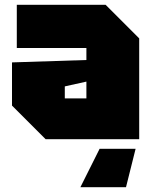

<svg xmlns="http://www.w3.org/2000/svg" viewBox="-20 -580 640 800"><path d="M30 -140V-320L340 -330V-380H50V-560H420L560 -420V0H170ZM250 -220V-170H340V-240ZM545 40 505 200H315L395 40Z"/></svg>

Font: Tektur Black
Style: Regular
Weight: 900
Designer: Adam Jagosz
Foundry: Adam Jagosz
Version: Version 1.005;gftools[0.9.30]